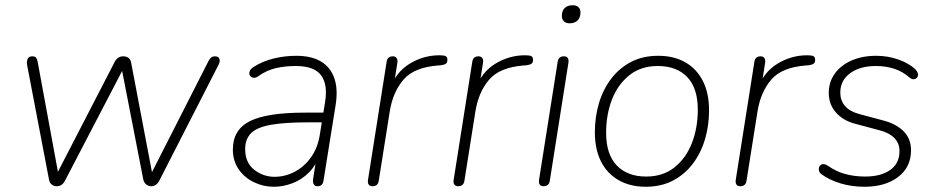

<svg xmlns="http://www.w3.org/2000/svg" viewBox="-20 -705 3575 733"><path d="M196 6Q186 6 177.5 -0.5Q169 -7 167 -20L84 -454Q81 -470 85.5 -480Q90 -490 103 -490Q114 -490 118 -484.5Q122 -479 124 -468L208 -12H182L418 -469Q424 -480 432 -485Q440 -490 451 -490Q462 -490 470.5 -484Q479 -478 481 -464L567 -12H542L777 -474Q782 -482 787 -486Q792 -490 800 -490Q814 -490 817.5 -480.5Q821 -471 815 -459L588 -15Q583 -5 575 0.5Q567 6 557 6Q547 6 538.5 -0.5Q530 -7 527 -20L443 -451H455L228 -15Q223 -5 215 0.5Q207 6 196 6Z M1025 8Q985 8 949 -9.5Q913 -27 891 -59Q869 -91 869 -134Q869 -210 934 -242.5Q999 -275 1144 -275H1225L1219 -238H1160Q1067 -238 1014 -228.5Q961 -219 938.5 -196.5Q916 -174 916 -136Q916 -84 950.5 -57Q985 -30 1028 -30Q1068 -30 1104.5 -49Q1141 -68 1167 -104Q1193 -140 1201 -191L1221 -315Q1232 -383 1205.5 -418Q1179 -453 1109 -453Q1069 -453 1033.5 -445Q998 -437 966 -414Q958 -408 950.5 -408Q943 -408 938 -412Q933 -416 932 -422Q931 -428 934 -435Q937 -442 946 -448Q981 -471 1024 -481.5Q1067 -492 1111 -492Q1170 -492 1206.5 -469.5Q1243 -447 1257 -404.5Q1271 -362 1261 -302L1215 -15Q1212 6 1192 6Q1182 6 1178 -1Q1174 -8 1175 -19L1190 -116H1200Q1187 -74 1159.5 -46.5Q1132 -19 1096.5 -5.5Q1061 8 1025 8Z M1402 6Q1392 6 1387.5 -0.5Q1383 -7 1385 -19L1456 -469Q1459 -490 1480 -490Q1489 -490 1494 -483.5Q1499 -477 1497 -465L1482 -370H1471Q1492 -430 1544.5 -462Q1597 -494 1658 -494Q1675 -494 1681.5 -490.5Q1688 -487 1688 -477Q1688 -467 1683 -462.5Q1678 -458 1664 -456L1652 -455Q1561 -448 1520.5 -401Q1480 -354 1468 -280L1426 -15Q1423 6 1402 6Z M1729 6Q1719 6 1714.5 -0.5Q1710 -7 1712 -19L1783 -469Q1786 -490 1807 -490Q1816 -490 1821 -483.5Q1826 -477 1824 -465L1809 -370H1798Q1819 -430 1871.5 -462Q1924 -494 1985 -494Q2002 -494 2008.5 -490.5Q2015 -487 2015 -477Q2015 -467 2010 -462.5Q2005 -458 1991 -456L1979 -455Q1888 -448 1847.5 -401Q1807 -354 1795 -280L1753 -15Q1750 6 1729 6Z M2055 6Q2045 6 2040.5 -0.5Q2036 -7 2038 -19L2109 -469Q2112 -490 2133 -490Q2143 -490 2147.5 -483.5Q2152 -477 2150 -465L2079 -15Q2076 6 2055 6ZM2155 -616Q2141 -616 2133 -623.5Q2125 -631 2125 -644Q2125 -664 2136 -674.5Q2147 -685 2166 -685Q2180 -685 2188 -678Q2196 -671 2196 -657Q2196 -638 2185 -627Q2174 -616 2155 -616Z M2445 8Q2386 8 2342 -17Q2298 -42 2274.5 -88.5Q2251 -135 2251 -200Q2251 -258 2266.5 -310.5Q2282 -363 2313 -404Q2344 -445 2389 -468.5Q2434 -492 2493 -492Q2553 -492 2596.5 -467Q2640 -442 2663.5 -395.5Q2687 -349 2687 -284Q2687 -226 2671.5 -173.5Q2656 -121 2625 -80Q2594 -39 2549 -15.5Q2504 8 2445 8ZM2447 -31Q2511 -31 2555 -66Q2599 -101 2621.5 -159Q2644 -217 2644 -286Q2644 -369 2603.5 -411Q2563 -453 2491 -453Q2427 -453 2383 -418Q2339 -383 2316.5 -325.5Q2294 -268 2294 -198Q2294 -116 2334.5 -73.5Q2375 -31 2447 -31Z M2806 6Q2796 6 2791.5 -0.5Q2787 -7 2789 -19L2860 -469Q2863 -490 2884 -490Q2893 -490 2898 -483.5Q2903 -477 2901 -465L2886 -370H2875Q2896 -430 2948.5 -462Q3001 -494 3062 -494Q3079 -494 3085.5 -490.5Q3092 -487 3092 -477Q3092 -467 3087 -462.5Q3082 -458 3068 -456L3056 -455Q2965 -448 2924.5 -401Q2884 -354 2872 -280L2830 -15Q2827 6 2806 6Z M3280 8Q3231 8 3188.5 -5Q3146 -18 3116 -40Q3109 -45 3107 -52Q3105 -59 3106.5 -65Q3108 -71 3113 -75Q3118 -79 3125 -78.5Q3132 -78 3141 -72Q3172 -50 3207.5 -40.5Q3243 -31 3283 -31Q3343 -31 3378.5 -56Q3414 -81 3414 -128Q3414 -158 3394.5 -178Q3375 -198 3340 -207L3243 -233Q3198 -245 3171 -276Q3144 -307 3144 -350Q3144 -392 3167 -424Q3190 -456 3231 -474Q3272 -492 3325 -492Q3369 -492 3409 -478Q3449 -464 3474 -441Q3481 -434 3483.5 -427Q3486 -420 3484 -414Q3482 -408 3477 -405Q3472 -402 3465.5 -402.5Q3459 -403 3451 -410Q3426 -432 3394 -442.5Q3362 -453 3324 -453Q3263 -453 3225.5 -425.5Q3188 -398 3188 -351Q3188 -322 3205.5 -301Q3223 -280 3259 -270L3356 -244Q3403 -231 3430.5 -203Q3458 -175 3458 -131Q3458 -67 3409 -29.5Q3360 8 3280 8Z"/></svg>

Font: Nunito Variable Extra Light
Style: Italic
Weight: 200
Italic angle: -9°
Designer: Vernon Adams
Foundry: Vernon Adams
Version: Version 3.602